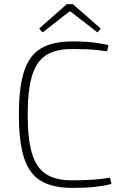

<svg xmlns="http://www.w3.org/2000/svg" viewBox="-20 -904 603 936"><path d="M331 -702Q373 -702 402.5 -700Q432 -698 457 -694Q482 -690 509 -684L502 -654Q474 -658 449.5 -660.5Q425 -663 397 -664Q369 -665 331 -665Q251 -665 204 -634.5Q157 -604 136 -534Q115 -464 115 -345Q115 -226 136 -156Q157 -86 204 -55.5Q251 -25 331 -25Q392 -25 434 -28Q476 -31 516 -38L523 -7Q482 3 439 7.5Q396 12 331 12Q236 12 179 -22.5Q122 -57 97 -135Q72 -213 72 -345Q72 -477 97 -555Q122 -633 179 -667.5Q236 -702 331 -702ZM335 -884 471 -765 455 -746 325 -847H317L188 -746L171 -765L306 -884Z"/></svg>

Font: Exo 2 ExtraLight
Style: Regular
Weight: 250
Designer: Natanael Gama
Foundry: Natanael Gama
Version: Version 2.010